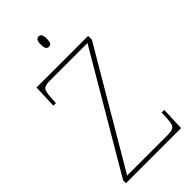

<svg xmlns="http://www.w3.org/2000/svg" viewBox="-275 -975 1047 1047"><g transform="rotate(-45 249.0 -451.5)"><path d="M28 0V-22L420 -689H130Q91 -689 81 -675Q71 -661 69 -620L67 -579H47L52 -714H450V-685L62 -25H375Q401 -25 413.5 -31Q426 -37 430.5 -51.5Q435 -66 436 -93L438 -135H458L453 0ZM257 -823Q247 -823 240.5 -831Q234 -839 234 -863Q234 -886 240.5 -894.5Q247 -903 257 -903Q268 -903 274 -894.5Q280 -886 280 -863Q280 -839 274 -831Q268 -823 257 -823Z"/></g></svg>

Font: Noto Serif Hebrew Thin
Style: Regular
Weight: 250
Version: Version 2.003